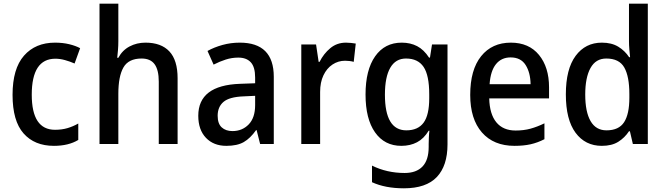

<svg xmlns="http://www.w3.org/2000/svg" viewBox="-20 -780 3604 1040"><path d="M272 10Q167 10 107.5 -57.5Q48 -125 48 -266Q48 -408 110 -478.5Q172 -549 278 -549Q320 -549 355 -540.5Q390 -532 414 -519L384 -436Q359 -447 332 -454.5Q305 -462 280 -462Q152 -462 152 -267Q152 -77 278 -77Q315 -77 345.5 -86Q376 -95 404 -111V-22Q351 10 272 10Z M621 -557Q621 -533 619 -508.5Q617 -484 615 -467H621Q643 -508 682 -528.5Q721 -549 768 -549Q853 -549 897.5 -501.5Q942 -454 942 -356V0H840V-338Q840 -401 817.5 -432Q795 -463 747 -463Q676 -463 648.5 -414.5Q621 -366 621 -272V0H519V-760H621Z M1279 -549Q1463 -549 1463 -364V0H1389L1370 -75H1367Q1336 -31 1300.5 -10.5Q1265 10 1206 10Q1137 10 1095.5 -33.5Q1054 -77 1054 -153Q1054 -318 1280 -326L1362 -329V-360Q1362 -417 1338.5 -442.5Q1315 -468 1271 -468Q1236 -468 1203 -457.5Q1170 -447 1137 -430L1104 -504Q1140 -524 1185 -536.5Q1230 -549 1279 -549ZM1299 -258Q1222 -255 1190.5 -228Q1159 -201 1159 -153Q1159 -110 1181 -90Q1203 -70 1239 -70Q1292 -70 1327 -106Q1362 -142 1362 -211V-261Z M1854 -549Q1867 -549 1881 -547.5Q1895 -546 1907 -544L1896 -445Q1886 -448 1873 -449.5Q1860 -451 1849 -451Q1812 -451 1781 -430.5Q1750 -410 1732 -372Q1714 -334 1714 -282V0H1612V-539H1692L1706 -445H1711Q1733 -489 1769 -519Q1805 -549 1854 -549Z M2156 -549Q2203 -549 2239.5 -530Q2276 -511 2304 -468H2309L2320 -539H2404V2Q2404 118 2346 179Q2288 240 2168 240Q2067 240 1995 207V117Q2076 157 2172 157Q2235 157 2268.5 122Q2302 87 2302 16V0Q2302 -15 2303 -36.5Q2304 -58 2306 -72H2302Q2276 -29 2239 -9.5Q2202 10 2154 10Q2063 10 2011.5 -63Q1960 -136 1960 -268Q1960 -401 2012 -475Q2064 -549 2156 -549ZM2179 -463Q2123 -463 2094 -413Q2065 -363 2065 -267Q2065 -74 2181 -74Q2244 -74 2274.5 -115.5Q2305 -157 2305 -248V-269Q2305 -372 2274.5 -417.5Q2244 -463 2179 -463Z M2747 -549Q2845 -549 2899.5 -482.5Q2954 -416 2954 -307V-247H2630Q2632 -162 2668.5 -117.5Q2705 -73 2773 -73Q2817 -73 2853.5 -83Q2890 -93 2929 -112V-26Q2892 -7 2854 1.5Q2816 10 2767 10Q2654 10 2590.5 -62.5Q2527 -135 2527 -266Q2527 -402 2586 -475.5Q2645 -549 2747 -549ZM2746 -469Q2696 -469 2666.5 -432.5Q2637 -396 2632 -324H2854Q2853 -387 2827 -428Q2801 -469 2746 -469Z M3240 10Q3150 10 3097.5 -61Q3045 -132 3045 -269Q3045 -406 3098 -477.5Q3151 -549 3240 -549Q3293 -549 3329 -527Q3365 -505 3388 -470H3393Q3391 -488 3389 -512Q3387 -536 3387 -555V-760H3489V0H3408L3392 -69H3387Q3364 -34 3329 -12Q3294 10 3240 10ZM3265 -74Q3332 -74 3360.5 -118Q3389 -162 3389 -250V-271Q3389 -366 3361.5 -414.5Q3334 -463 3264 -463Q3207 -463 3178.5 -411.5Q3150 -360 3150 -268Q3150 -174 3179 -124Q3208 -74 3265 -74Z"/></svg>

Font: Noto Sans Telugu SemiCondensed Medium
Style: Regular
Weight: 500
Width: 4
Designer: Jelle Bosma - Monotype Design Team
Foundry: Monotype Imaging Inc.
Version: Version 2.005; ttfautohint (v1.8.4.7-5d5b)